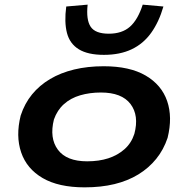

<svg xmlns="http://www.w3.org/2000/svg" viewBox="-20 -796 810 826"><path d="M344 10Q232 10 163.5 -30Q95 -70 71 -140.5Q47 -211 69 -299Q86 -351 118 -390Q150 -429 195.5 -456Q241 -483 299 -497Q357 -511 426 -511Q538 -511 606.5 -471Q675 -431 699 -361.5Q723 -292 701 -203Q684 -152 652 -112.5Q620 -73 575 -45.5Q530 -18 472.5 -4Q415 10 344 10ZM355 -102Q406 -102 446 -115Q486 -128 515.5 -154Q545 -180 558 -220Q579 -299 541.5 -348.5Q504 -398 414 -398Q366 -398 325 -386Q284 -374 255 -348Q226 -322 212 -282Q192 -202 229 -152Q266 -102 355 -102ZM427 -560Q358 -560 319 -584Q280 -608 268 -654.5Q256 -701 265 -768L357 -776Q350 -711 370 -681Q390 -651 448 -651Q505 -651 539 -681Q573 -711 594 -776L683 -768Q664 -702 630.5 -655Q597 -608 546.5 -584Q496 -560 427 -560Z"/></svg>

Font: Nunito Sans 7pt Expanded
Style: Bold Italic
Weight: 700
Width: 7
Italic angle: -9°
Designer: Vernon Adams
Foundry: Vernon Adams
Version: Version 3.101;gftools[0.9.27]